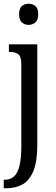

<svg xmlns="http://www.w3.org/2000/svg" viewBox="-23 -775 300 1035"><path d="M131 -641Q110 -641 95 -654Q80 -667 80 -698Q80 -730 95 -742.5Q110 -755 131 -755Q152 -755 167.5 -742.5Q183 -730 183 -698Q183 -667 167.5 -654Q152 -641 131 -641ZM-3 240V194H2Q31 194 51 177.5Q71 161 81.5 121Q92 81 92 10V-427Q92 -471 75 -483Q58 -495 32 -495H25V-536H178V8Q178 97 156.5 148Q135 199 97.5 219.5Q60 240 10 240Z"/></svg>

Font: Noto Serif Ethiopic ExtraCondensed
Style: Regular
Weight: 400
Width: 2
Designer: Monotype Design Team
Foundry: Monotype Imaging Inc.
Version: Version 2.102; ttfautohint (v1.8.4.7-5d5b)